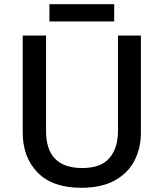

<svg xmlns="http://www.w3.org/2000/svg" viewBox="-20 -883 779 913"><path d="M650 -252Q650 -178 619 -118.5Q588 -59 525 -24.5Q462 10 366 10Q230 10 159 -62.5Q88 -135 88 -254V-714H199V-260Q199 -84 371 -84Q460 -84 500.5 -131.5Q541 -179 541 -261V-714H650ZM523 -863V-781H215V-863Z"/></svg>

Font: Noto Kufi Arabic Medium
Style: Regular
Weight: 500
Designer: Monotype Design Team, David Williams, Khaled Hosny
Foundry: Google LLC
Version: Version 2.109; ttfautohint (v1.8.4.7-5d5b)